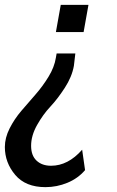

<svg xmlns="http://www.w3.org/2000/svg" viewBox="-33 -520 480 790"><path d="M200 -300H277Q272 -254 271 -249Q263 -204 233.5 -158.5Q204 -113 174 -81Q144 -49 119.5 -5.5Q95 38 95 80Q95 120 117.5 141Q140 162 177 162Q247 162 305 96L317 180Q288 214 244.5 232Q201 250 154 250Q72 250 29.5 199.5Q-13 149 -13 85Q-13 47 6.5 8.5Q26 -30 54.5 -63.5Q83 -97 112.5 -130.5Q142 -164 166.5 -204Q191 -244 197 -283ZM217 -500H331L311 -388H197Z"/></svg>

Font: Cabin
Style: SemiBold Italic
Weight: 600
Designer: Pablo Impallari
Foundry: Pablo Impallari. www.impallari.com Igino Marini. www.ikern.com
Version: Version 1.005